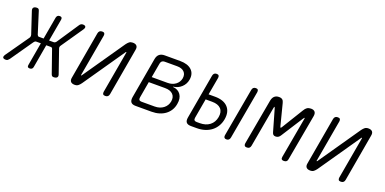

<svg xmlns="http://www.w3.org/2000/svg" viewBox="-70 -1194 3683 1838"><g transform="rotate(20 1771.5 -275.0)"><path d="M8 -11Q0 -1 -7 4.5Q-14 10 -26 10Q-48 10 -55 0Q-62 -10 -48 -32L116 -266Q121 -273 122 -281.5Q123 -290 121 -298L48 -518Q42 -539 52.5 -549.5Q63 -560 85 -560Q97 -560 102.5 -554.5Q108 -549 111 -539L180 -320Q183 -313 187 -309Q191 -305 200 -305H245L285 -532Q288 -546 296 -553Q304 -560 318 -560Q332 -560 337.5 -553Q343 -546 341 -532L301 -305H347Q355 -305 361.5 -309Q368 -313 373 -320L519 -539Q525 -549 533.5 -554.5Q542 -560 553 -560Q575 -560 581 -549Q587 -538 574 -518L423 -298Q417 -290 415.5 -282Q414 -274 417 -266L498 -32Q505 -12 495 -1Q485 10 461 10Q450 10 444.5 5Q439 0 435 -11L356 -237Q354 -245 349.5 -249Q345 -253 337 -253H291L250 -18Q248 -4 239.5 3Q231 10 217 10Q203 10 197.5 3Q192 -4 195 -18L236 -253H190Q181 -253 175.5 -248.5Q170 -244 165 -237Z M628 -48 712 -528Q715 -544 724.5 -552Q734 -560 750 -560Q767 -560 773 -552Q779 -544 777 -528L702 -102Q701 -99 701.5 -97.5Q702 -96 705 -96Q707 -96 708 -98L711 -102L1000 -521Q1013 -539 1026.5 -549.5Q1040 -560 1062 -560Q1090 -560 1102.5 -545.5Q1115 -531 1109 -502L1025 -22Q1022 -6 1012.5 2Q1003 10 987 10Q970 10 964 2Q958 -6 960 -22L1035 -448Q1036 -451 1035.5 -452.5Q1035 -454 1032 -454Q1030 -454 1029 -453L1026 -448L737 -29Q724 -11 710.5 -0.5Q697 10 675 10Q647 10 634.5 -4.5Q622 -19 628 -48Z M1293 0Q1259 0 1245.5 -16.5Q1232 -33 1237 -67L1310 -483Q1316 -517 1336 -533.5Q1356 -550 1390 -550H1547Q1625 -550 1664.5 -513Q1704 -476 1693 -412Q1685 -365 1650 -333Q1615 -301 1568 -296L1567 -293Q1621 -289 1647 -251Q1673 -213 1662 -154Q1656 -118 1638.5 -89.5Q1621 -61 1594 -41Q1567 -21 1532 -10.5Q1497 0 1455 0ZM1334 -257 1305 -91Q1302 -74 1309 -65.5Q1316 -57 1333 -57H1466Q1519 -57 1555 -84.5Q1591 -112 1599 -157Q1607 -203 1580.5 -230Q1554 -257 1500 -257ZM1410 -493Q1393 -493 1383 -484.5Q1373 -476 1370 -459L1344 -312H1505Q1553 -312 1586 -336.5Q1619 -361 1627 -402Q1634 -444 1609.5 -468.5Q1585 -493 1537 -493Z M1912 -343H1977Q2066 -343 2109 -297Q2152 -251 2138 -171Q2131 -132 2112 -100Q2093 -68 2064.5 -46Q2036 -24 1998.5 -12Q1961 0 1917 0H1857Q1823 0 1809.5 -16.5Q1796 -33 1802 -67L1882 -522Q1885 -538 1894 -546Q1903 -554 1918 -554Q1934 -554 1940 -546Q1946 -538 1944 -523ZM1867 -89Q1864 -72 1871 -63.5Q1878 -55 1895 -55H1927Q1988 -55 2027.5 -85.5Q2067 -116 2077 -171Q2087 -227 2058 -257.5Q2029 -288 1968 -288H1902ZM2255 -28Q2252 -12 2243 -4Q2234 4 2219 4Q2204 4 2197.5 -4Q2191 -12 2193 -28L2281 -522Q2284 -538 2293 -546Q2302 -554 2318 -554Q2333 -554 2339 -546Q2345 -538 2343 -522Z M2844 -22Q2842 -6 2832.5 2Q2823 10 2806.5 10Q2790 10 2783.5 2Q2777 -6 2780 -22L2853 -432Q2856 -446 2853 -447Q2850 -446 2840 -432L2700 -213Q2691 -198 2679.5 -190.5Q2668 -183 2652 -183Q2636 -183 2628 -190.5Q2620 -198 2616 -213L2553 -432Q2548 -447 2545.5 -447Q2543 -447 2540 -432L2467 -22Q2464 -6 2455 2Q2446 10 2429.5 10Q2413 10 2406.5 2Q2400 -6 2402 -22L2486 -488Q2492 -519 2509.5 -534.5Q2527 -550 2555 -550Q2567 -550 2575.5 -547.5Q2584 -545 2590.5 -539.5Q2597 -534 2600.5 -526Q2604 -518 2607 -508L2662 -293Q2666 -278 2669.5 -278Q2673 -278 2682 -293L2814 -508Q2826 -529 2841.5 -539.5Q2857 -550 2881 -550Q2909 -550 2921.5 -534.5Q2934 -519 2928 -488Z M3028 -48 3112 -528Q3115 -544 3124.5 -552Q3134 -560 3150 -560Q3167 -560 3173 -552Q3179 -544 3177 -528L3102 -102Q3101 -99 3101.5 -97.5Q3102 -96 3105 -96Q3107 -96 3108 -98L3111 -102L3400 -521Q3413 -539 3426.5 -549.5Q3440 -560 3462 -560Q3490 -560 3502.5 -545.5Q3515 -531 3509 -502L3425 -22Q3422 -6 3412.5 2Q3403 10 3387 10Q3370 10 3364 2Q3358 -6 3360 -22L3435 -448Q3436 -451 3435.5 -452.5Q3435 -454 3432 -454Q3430 -454 3429 -453L3426 -448L3137 -29Q3124 -11 3110.5 -0.5Q3097 10 3075 10Q3047 10 3034.5 -4.5Q3022 -19 3028 -48Z"/></g></svg>

Font: Maple Mono NL ExtraLight
Style: Italic
Weight: 275
Italic angle: -10°
Monospace: yes
Designer: subframe7536
Version: Version 7.000